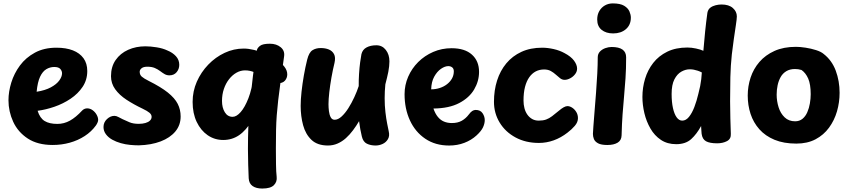

<svg xmlns="http://www.w3.org/2000/svg" viewBox="-20 -824 4905 1111"><path d="M29 -244Q29 -293 45.3 -346.2Q61.7 -399.3 95.4 -445Q129.2 -490.7 182 -519.3Q234.8 -548 306.9 -548Q361.9 -548 401.6 -532.6Q441.3 -517.1 463.2 -487.1Q485 -457 485 -413Q485 -362 458.3 -321.8Q431.6 -281.7 388.4 -252.6Q345.2 -223.6 294.9 -206.3Q244.6 -189 197.6 -183Q210.8 -140.6 238.2 -123.8Q265.7 -107 311.7 -107Q350.7 -107 384.8 -126Q419 -145 456 -185Q462 -191 469.5 -194Q477 -197 484 -197Q501.4 -197 516 -186.3Q530.6 -175.6 539.3 -159.9Q548 -144.3 548 -130Q548 -123 544 -114Q540 -105 535 -98Q509 -62 469.9 -36.7Q430.9 -11.4 383.8 1.7Q336.8 14.9 284.9 14.9Q197.8 14.9 140.8 -22.4Q83.9 -59.7 56.4 -119.3Q29 -179 29 -244ZM192 -293.1Q241.7 -301 274.2 -318.6Q306.8 -336.1 322.9 -358.1Q339 -380.1 339 -400.1Q339 -413.4 329 -424.9Q319 -436.4 294 -436.4Q269.7 -436.4 248.1 -423.7Q226.6 -411 212 -380.1Q197.4 -349.2 192 -293.1Z M949.1 -531.7Q978.7 -519.8 998 -498.8Q1017.3 -477.9 1017.3 -449Q1017.3 -424.4 1001.9 -406.2Q986.6 -388 960.3 -388Q944.8 -388 932.1 -395.4Q919.4 -402.9 906.2 -413Q892.9 -423.1 875.5 -430.6Q858.1 -438 832.3 -438Q810.3 -438 799.3 -429.1Q788.3 -420.1 788.3 -408.6Q788.3 -391.3 800.3 -380.6Q812.3 -369.9 840.3 -356Q910.8 -320.8 951.1 -288.6Q991.3 -256.4 1008.3 -223.1Q1025.3 -189.7 1025.3 -150Q1025.3 -100.1 994.8 -63.4Q964.3 -26.7 909.8 -5.8Q855.2 15 783.3 17Q759.8 17 732.7 14.4Q705.7 11.9 678.9 4.3Q652.2 -3.2 629.3 -15.9Q606.7 -28.6 592.8 -47.3Q578.9 -66.1 578.9 -89Q578.9 -116 598.8 -134.8Q618.7 -153.6 641.9 -153.6Q653.2 -153.6 665.6 -146.6Q678 -139.7 689.3 -134.4Q707.7 -125.6 729.4 -116.5Q751.2 -107.4 782.6 -107.4Q804.8 -107.4 821.7 -112.3Q838.6 -117.2 847.9 -126.4Q857.3 -135.6 857.3 -148Q857.3 -161 845.1 -171.4Q832.8 -181.9 805.3 -195Q753.4 -219.7 712.1 -246.8Q670.7 -274 646.5 -307.7Q622.3 -341.3 622.3 -383Q622.3 -438 649.2 -476.7Q676 -515.3 721.3 -535.7Q766.7 -556 821.2 -556Q850.3 -556 886.5 -550.2Q922.7 -544.4 949.1 -531.7Z M1271.7 -14Q1221.8 -14 1181.8 -41.5Q1141.9 -69 1118.2 -118.5Q1094.6 -168 1094.6 -234Q1094.6 -296 1118.9 -351.3Q1143.3 -406.6 1185.1 -450Q1226.9 -493.4 1279.8 -518.2Q1332.7 -543 1390.4 -543Q1417.6 -543 1451 -534.9Q1484.4 -526.8 1518.2 -512.4Q1552 -498.1 1580 -479.3Q1608 -460.6 1625.1 -438.7Q1642.2 -416.9 1642.2 -393.8Q1642.2 -373.1 1629.1 -357.6Q1615.9 -342 1586.3 -342Q1568.7 -342 1547.6 -353.4Q1526.6 -364.9 1502.6 -379.4Q1478.7 -393.9 1452.8 -405.3Q1427 -416.8 1398 -416.8Q1372.1 -416.8 1348.2 -403.3Q1324.3 -389.8 1305.4 -365.6Q1286.4 -341.4 1275.5 -309.3Q1264.6 -277.1 1264.6 -239.8Q1264.6 -200.8 1280.9 -174.4Q1297.2 -148 1326.1 -148Q1348.4 -148 1372.6 -175.4Q1396.8 -202.9 1417.3 -255.2Q1437.8 -307.6 1446.6 -382.7L1508.7 -281Q1474.7 -187 1439.2 -128Q1403.7 -69 1363.1 -41.5Q1322.6 -14 1271.7 -14ZM1497.6 267Q1462.4 267 1441.7 252.6Q1420.9 238.1 1419.1 207.7Q1417.7 174.1 1416.2 129.6Q1414.7 85 1414.7 38Q1414.7 -30 1417.2 -98.5Q1419.7 -167 1426.7 -234Q1434.7 -311 1443.7 -385.5Q1452.7 -460 1466.7 -534Q1468.7 -546 1484.2 -558.5Q1499.7 -571 1541.8 -571Q1579.6 -571 1604.1 -550.8Q1628.7 -530.7 1623.9 -497.7Q1611.7 -409.8 1603.2 -348.8Q1594.7 -287.9 1589.6 -242.6Q1584.4 -197.2 1581.4 -157.1Q1578.4 -117 1577.4 -72Q1576.4 -27 1576.4 35Q1576.4 83 1577.1 126.9Q1577.7 170.8 1580.9 198.9Q1584.4 227.6 1565 247.3Q1545.6 267 1497.6 267Z M1757.6 -479.3Q1768 -520.7 1787.9 -533.3Q1807.8 -546 1835.8 -546Q1862.7 -546 1883 -537.6Q1903.3 -529.1 1913 -510.5Q1922.7 -491.9 1915.6 -460.1Q1905.9 -420.6 1897.9 -375.5Q1890 -330.4 1885.4 -289.7Q1880.8 -249 1880.8 -221Q1880.8 -202 1883.3 -181.2Q1885.8 -160.4 1893.5 -145.7Q1901.2 -131 1916.3 -131Q1936 -131 1956.4 -149.7Q1976.9 -168.3 1995.8 -198.1Q2014.7 -227.9 2030.2 -261.6Q2045.8 -295.3 2055.7 -326Q2055.3 -360.6 2057.6 -396.3Q2059.8 -432.1 2063.9 -462.9Q2068 -493.8 2071.4 -510.6Q2077.8 -537.2 2101.1 -549.6Q2124.3 -562 2157.7 -562Q2191.6 -562 2212.5 -535.2Q2233.4 -508.4 2233.4 -469Q2233.4 -455.8 2231.8 -440.8Q2230.2 -425.8 2227.1 -409Q2224 -392.2 2219.4 -374.2Q2214.8 -356.1 2209.8 -336Q2207.8 -320.4 2206.8 -296Q2205.8 -271.6 2205.8 -256Q2205.8 -212.6 2210.3 -174.5Q2214.8 -136.4 2220.4 -108.3Q2226 -80.1 2229.2 -65Q2235.8 -37.4 2224.7 -18.8Q2213.7 -0.1 2194 8.9Q2174.3 18 2153.3 18Q2124.6 18 2102.8 7.4Q2081.1 -3.2 2073.8 -34.2Q2068.9 -54.7 2064.8 -76.5Q2060.8 -98.3 2057.8 -122.9Q2041.8 -95.8 2022.8 -70.3Q2003.9 -44.9 1981.8 -24.9Q1959.8 -5 1933.6 6.5Q1907.4 18 1877.8 18Q1816.6 18 1782.3 -14.7Q1748.1 -47.3 1733.9 -99.5Q1719.8 -151.7 1719.8 -211Q1719.8 -248 1724.8 -293.3Q1729.8 -338.7 1738.2 -387.1Q1746.7 -435.6 1757.6 -479.3Z M2321 -279Q2321 -332 2341.9 -380Q2362.8 -428 2399.9 -465Q2437.1 -502 2486.7 -523.5Q2536.3 -545 2593 -545Q2669.6 -545 2710.8 -507.9Q2752 -470.9 2752 -407.9Q2752 -354.6 2723.7 -306.4Q2695.4 -258.3 2637.2 -227.7Q2579 -197 2488 -196Q2498.3 -166.2 2513.7 -147.5Q2529 -128.8 2549.3 -120.4Q2569.7 -112 2594.8 -112Q2628.7 -112 2652.1 -125.3Q2675.6 -138.7 2692.3 -160.9Q2703.3 -175.9 2712.8 -181.9Q2722.3 -187.9 2732.3 -187.9Q2759.7 -187.9 2772.3 -168.9Q2785 -149.9 2785 -129Q2785 -109 2774.9 -87.2Q2764.8 -65.4 2737 -40Q2707.6 -13.1 2667.1 2.5Q2626.6 18.1 2578.8 18.1Q2499.1 18.1 2440.9 -21.2Q2382.8 -60.4 2351.9 -127.7Q2321 -195 2321 -279ZM2475 -307.1Q2501.1 -307.1 2524.9 -314.9Q2548.8 -322.7 2567 -337Q2585.2 -351.3 2595.6 -370.1Q2606 -388.9 2606 -411.4Q2606 -426.6 2596.7 -434Q2587.3 -441.4 2574.1 -441.4Q2554.7 -441.4 2531.9 -425.9Q2509.2 -410.3 2492.7 -380.6Q2476.2 -350.9 2475 -307.1Z M3246.7 -516.6Q3283.8 -497.1 3301.6 -473.1Q3319.3 -449 3319.3 -427.1Q3319.3 -409.2 3307.4 -394.3Q3295.6 -379.3 3278.9 -370.7Q3262.3 -362 3247.3 -362Q3233 -362 3221.2 -371.1Q3209.3 -380.2 3196.5 -392Q3183.7 -403.8 3167.5 -412.9Q3151.3 -422 3128.3 -422Q3101.6 -422 3079.9 -410.7Q3058.3 -399.3 3042.4 -376.8Q3026.6 -354.3 3017.9 -320.8Q3009.3 -287.2 3009.3 -242Q3009.3 -218.7 3014.7 -197.9Q3020.1 -177.1 3031.4 -160.9Q3042.7 -144.8 3059.2 -135.4Q3075.8 -126 3097.3 -126Q3122.3 -126 3140.1 -132.4Q3157.9 -138.8 3174.6 -151.7Q3191.2 -164.6 3213.2 -182.6Q3245.2 -210 3263.3 -210Q3276.9 -210 3290.9 -200.9Q3305 -191.8 3314.7 -175.9Q3324.3 -160.1 3324.3 -140.1Q3324.3 -117 3306.1 -95.8Q3287.9 -74.6 3263.3 -56.1Q3226 -27.1 3184.2 -12Q3142.3 3.1 3098.3 3.1Q3021.8 3.1 2963.1 -28.7Q2904.3 -60.4 2871.3 -114.7Q2838.3 -169 2838.3 -235Q2838.3 -301.3 2856.4 -358.1Q2874.4 -414.9 2909.8 -457.4Q2945.2 -500 2997.3 -524Q3049.3 -548 3117.3 -548Q3148.3 -548 3183.6 -540.1Q3218.8 -532.1 3246.7 -516.6Z M3438.8 -491.7Q3438.8 -511.9 3451.1 -525.2Q3463.4 -538.4 3482.1 -545.3Q3500.8 -552.1 3518.8 -552.1Q3561.3 -552.1 3582.2 -537.1Q3603.1 -522 3603.1 -492.4Q3603.1 -424.3 3599.4 -370.7Q3595.8 -317 3591.2 -267.6Q3586.7 -218.1 3582.6 -163.9Q3578.6 -109.8 3576.8 -40.4Q3576 -12.1 3554.1 1.4Q3532.1 15 3494.4 15Q3458.9 15 3440.7 5.2Q3422.6 -4.6 3416.7 -19.3Q3410.9 -34.1 3410.9 -49.1Q3410.9 -58.1 3413.6 -93.1Q3416.2 -128.1 3420.3 -178.8Q3424.3 -229.6 3428.9 -286.9Q3433.4 -344.2 3436.1 -397.9Q3438.8 -451.6 3438.8 -491.7ZM3435.7 -711.2Q3435.7 -739.1 3447.8 -760.1Q3460 -781.1 3480.4 -792.7Q3500.8 -804.3 3525.6 -804.3Q3569.2 -804.3 3591.7 -790.6Q3614.2 -776.8 3622.3 -757.7Q3630.4 -738.6 3630.4 -721.8Q3630.4 -680 3601.8 -655.3Q3573.1 -630.6 3528 -630.6Q3486.7 -630.6 3461.2 -651.3Q3435.7 -672 3435.7 -711.2Z M3697.3 -263Q3697.3 -317 3712.7 -368.2Q3728.1 -419.3 3759.9 -460Q3791.7 -500.7 3840.9 -524.8Q3890.1 -549 3957.8 -549Q3981.4 -549 4007.6 -543.3Q4033.8 -537.7 4050 -530Q4055 -589 4060.3 -642.2Q4065.7 -695.3 4073.3 -750.1Q4076.9 -769.4 4090.1 -779.4Q4103.3 -789.4 4121 -793.7Q4138.7 -798 4154.9 -798Q4197.6 -798 4220.6 -777.6Q4243.7 -757.1 4243.7 -729.1Q4243.7 -715.1 4238.2 -679.3Q4232.7 -643.6 4226.2 -597.8Q4219.7 -552 4214.7 -509Q4207.7 -444 4206.2 -377.5Q4204.7 -311 4204.7 -238Q4204.7 -187 4206.2 -138.6Q4207.7 -90.1 4208.9 -49.7Q4210.7 -20.1 4186.6 -7.4Q4162.4 5.3 4129.9 5.3Q4086.8 5.3 4065.4 -6.6Q4044 -18.6 4039.9 -49.7Q4039.1 -58.4 4038.6 -66.6Q4038.1 -74.7 4037.6 -81.9Q4037.1 -89.2 4036.9 -94.8Q4011.9 -48.6 3979.6 -19.1Q3947.2 10.3 3892.7 10.3Q3841.4 10.3 3804.3 -14.6Q3767.2 -39.4 3743.7 -80.3Q3720.1 -121.2 3708.7 -169.1Q3697.3 -217 3697.3 -263ZM3866.3 -280.2Q3866.3 -233.7 3874 -198.9Q3881.7 -164.1 3895.4 -145.1Q3909.1 -126 3927.7 -126Q3949.2 -126 3966.8 -147.7Q3984.3 -169.3 3997.9 -204.7Q4011.4 -240.1 4021.1 -281.4Q4027.6 -305.7 4031.5 -325.8Q4035.4 -346 4037.7 -365.4Q4039.9 -384.9 4041.1 -404.7Q4029.4 -410.9 4017.9 -414.7Q4006.4 -418.6 3994.8 -420.8Q3983.2 -423 3971.1 -423Q3946.8 -423 3922.6 -409.4Q3898.3 -395.8 3882.3 -364.7Q3866.3 -333.7 3866.3 -280.2Z M4585.9 -553Q4609.7 -553 4641.6 -548.1Q4673.6 -543.2 4702.5 -533.9Q4731.4 -524.7 4746.2 -511.7Q4793.8 -474.7 4816.1 -414.9Q4838.3 -355.1 4838.3 -287Q4838.3 -232 4823.2 -179.7Q4808 -127.4 4777.1 -85.2Q4746.2 -42.9 4699.1 -18Q4651.9 6.9 4587.9 6.9Q4515.1 6.9 4461.9 -15.1Q4408.7 -37.1 4374.1 -75.9Q4339.6 -114.7 4323.1 -164.9Q4306.7 -215.2 4306.7 -271Q4306.7 -324.6 4323.3 -375.1Q4340 -425.7 4374.4 -465.6Q4408.8 -505.4 4461.4 -529.2Q4514.1 -553 4585.9 -553ZM4474.1 -276.4Q4474.1 -238.9 4485.3 -203.3Q4496.4 -167.8 4520.4 -144.9Q4544.3 -122.1 4581 -122.1Q4606 -122.1 4623.6 -136.5Q4641.1 -150.9 4651.4 -174.6Q4661.8 -198.2 4666.4 -225.8Q4671.1 -253.4 4671.1 -278.9Q4671.1 -336 4656.7 -369.2Q4642.2 -402.3 4617.8 -419.1Q4607.1 -422.3 4598.5 -423.4Q4589.9 -424.6 4580 -424.6Q4550.7 -424.6 4529.9 -412Q4509.1 -399.4 4497.2 -378.2Q4485.3 -357 4479.7 -330.8Q4474.1 -304.7 4474.1 -276.4Z"/></svg>

Font: Playpen Sans
Style: Regular
Weight: 400
Designer: Laura Meseguer, Veronika Burian, José Scaglione, Kostas Bartsokas, Vera Evstafieva, Tom Grace, Yorlmar Campos
Foundry: TypeTogether
Version: Version 2.000